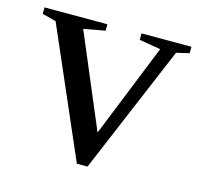

<svg xmlns="http://www.w3.org/2000/svg" viewBox="-77 -540 653 631"><g transform="rotate(15 250.0 -224.5)"><path d="M272 9.8H235.8L46.9 -424.8L0 -437V-459H213.9V-437L141.1 -423.8L274.9 -106.9L402.8 -424.8L330.1 -437V-459H500V-437L456.1 -426.8Z"/></g></svg>

Font: Tinos
Style: Regular
Weight: 400
Designer: Steve Matteson
Foundry: Monotype Imaging Inc.
Version: Version 1.23